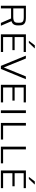

<svg xmlns="http://www.w3.org/2000/svg" viewBox="1804 -2636 832 4481"><g transform="rotate(90 2220.5 -396.0)"><path d="M115 0H176V-238H412L515 0H582L475 -248C566 -272 574 -346 574 -412C574 -503 562 -584 402 -584H115ZM176 -289V-534H385C505 -534 512 -489 512 -412C512 -336 502 -289 376 -289Z M935 -653H981L1108 -787V-792H1038L935 -658ZM782 0H1194V-52H845V-269H1151V-321H845V-532H1194V-584H782Z M1518 0H1590L1829 -583H1764L1555 -70H1554L1346 -583H1279Z M1959 0H2371V-52H2022V-269H2328V-321H2022V-532H2371V-584H1959Z M2556 0H2619V-584H2556Z M2849 0H3237V-52H2912V-584H2849Z M3404 0H3792V-52H3467V-584H3404Z M4112 -653H4158L4285 -787V-792H4215L4112 -658ZM3959 0H4371V-52H4022V-269H4328V-321H4022V-532H4371V-584H3959Z"/></g></svg>

Font: Saira UNSAM Light SC
Style: Regular
Weight: 300
Designer: Hector Gatti with collaboration of the Omnibus-Type team
Foundry: Omnibus-Type
Version: Version 1.072;PS 001.072;hotconv 1.0.88;makeotf.lib2.5.64775